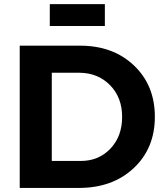

<svg xmlns="http://www.w3.org/2000/svg" viewBox="-20 -925 809 945"><path d="M234.9 -132.8H377.9Q465.8 -132.8 523.4 -193.4Q581.1 -253.9 581.1 -349.6Q581.1 -445.3 521.5 -505.9Q461.9 -566.4 371.1 -566.9H234.9ZM225.1 -796.9V-904.8H496.1V-796.9ZM77.1 0V-700.2H374Q537.1 -700.2 639.6 -602.5Q742.2 -504.9 742.2 -350.1Q742.2 -195.3 638.2 -97.7Q534.2 0 368.2 0Z"/></svg>

Font: TruenoSBd
Style: Demi
Weight: 600
Designer: Julieta Ulanovsky
Foundry: Julieta Ulanovsky
Version: Version 3.001b